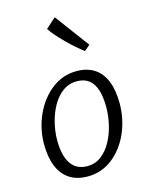

<svg xmlns="http://www.w3.org/2000/svg" viewBox="-130 -960 814 1049"><g transform="rotate(-15 277.0 -435.5)"><path d="M235 8Q173.5 8 132 -19.2Q90.5 -46.5 69.2 -98.2Q48 -150 48 -224Q48 -310.5 84 -390Q119.5 -468 181.8 -516Q244 -564 322 -564Q382.5 -564 423.2 -537Q464 -510 484.5 -458.5Q505 -407 505 -333Q505 -245.5 471 -167Q436.5 -88.5 374.8 -40.2Q313 8 235 8ZM247 -47Q291.5 -47 325.2 -72.8Q359 -98.5 382.2 -140.5Q405.5 -182.5 417.2 -233Q429 -283.5 429 -333Q429 -389.5 416.5 -429Q404 -468.5 377.8 -489.2Q351.5 -510 310 -510Q264 -510 229 -484Q194 -458 170.5 -415.8Q147 -373.5 135 -323.5Q123 -273.5 123 -225Q123 -139 154 -93Q185 -47 247 -47ZM396 -658Q376.5 -672.5 352.2 -693.5Q328 -714.5 303.8 -738.8Q279.5 -763 259 -786.2Q238.5 -809.5 227 -828L284 -879L428 -685Z"/></g></svg>

Font: Koeln Type Sans Light
Style: Italic
Weight: 300
Italic angle: -7.5°
Designer: Eben Sorkin
Foundry: Eben Sorkin
Version: Version 2.001